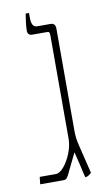

<svg xmlns="http://www.w3.org/2000/svg" viewBox="-78 -686 394 728"><g transform="rotate(-10 119.0 -322.0)"><path d="M178 -48 166 -97 126 -15Q122 -7 118 -3.5Q114 0 108 0H17L20 -28H82Q97 -28 113.5 -47.5Q130 -67 141.5 -96Q153 -125 153 -151V-550Q153 -558 151 -561Q149 -564 142 -564H87Q68 -564 68 -582Q68 -605 75 -647H88V-627Q88 -592 110 -592H161Q180 -592 180 -571V-176Q180 -148 187 -121L214 -10Q211 -6 204 -1.5Q197 3 193 3H190Q187 -7 178 -48Z"/></g></svg>

Font: Noto Serif Hebrew NarrowThin
Style: Regular
Weight: 250
Width: 4
Designer: Monotype Design Team
Foundry: Monotype Imaging Inc.
Version: Version 1.000